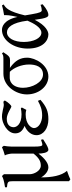

<svg xmlns="http://www.w3.org/2000/svg" viewBox="604 -1114 753 2002"><g transform="rotate(-90 981.0 -112.5)"><path d="M473 -48C458 -48 454 -79 454 -131V-371C455 -404 457 -418 462 -450L448 -469C422 -457 392 -447 362 -439C371 -430 381 -380 381 -365V-140C336 -84 302 -64 255 -64C202 -64 166 -134 166 -179V-448C162 -452 165 -451 147 -469C127 -457 101 -448 30 -437V-417C89 -412 93 -405 93 -357V230L112 244C129 235 165 222 201 209C150 150 133 51 133 -57V-60C159 -17 197 15 239 15C296 15 356 -56 381 -88C381 -52 389 15 421 15C437 15 464 2 500 -21L530 -40L525 -62C490 -49 483 -48 473 -48Z M892 -450C883 -450 873 -451 865 -453L835 -460C793 -469 778 -469 764 -469C700 -469 592 -414 592 -331C592 -292 609 -257 670 -233C608 -208 573 -159 573 -109C573 -35 646 15 739 15C820 15 870 -5 942 -68L931 -94C879 -66 839 -50 777 -50C706 -50 647 -88 647 -135C647 -165 689 -222 789 -222C799 -222 814 -222 837 -215L862 -262L852 -272C835 -268 811 -265 791 -265C690 -265 656 -314 656 -347C656 -376 672 -419 744 -419C796 -419 858 -371 872 -371C883 -371 913 -400 935 -439C929 -450 924 -453 920 -454C911 -454 900 -450 892 -450Z M1206 -41C1123 -41 1067 -155 1067 -250C1067 -319 1098 -388 1175 -388H1199C1209 -388 1221 -388 1234 -387C1276 -345 1310 -266 1310 -186C1310 -119 1289 -41 1206 -41ZM1438 -455 1425 -469C1409 -456 1399 -454 1363 -454H1214C1084 -454 998 -322 998 -209C998 -88 1080 15 1184 15C1306 15 1381 -122 1381 -207C1381 -277 1352 -330 1279 -383C1277 -384 1274 -385 1271 -386C1312 -386 1320 -385 1353 -385C1385 -385 1398 -391 1438 -455Z M1545 -241C1545 -343 1585 -417 1646 -417C1694 -417 1746 -368 1767 -203C1741 -142 1697 -58 1641 -58C1583 -58 1545 -144 1545 -241ZM1926 -469C1911 -464 1892 -460 1875 -456L1825 -447V-432C1825 -389 1811 -333 1806 -307C1773 -457 1698 -469 1671 -469C1561 -469 1476 -344 1476 -201C1476 -37 1564 15 1623 15C1654 15 1716 -9 1776 -127C1792 -1 1807 15 1827 15C1849 15 1882 3 1938 -45C1934 -60 1934 -58 1932 -67C1911 -58 1887 -54 1876 -54C1859 -54 1849 -70 1834 -159L1822 -229C1863 -403 1900 -430 1936 -451C1931 -458 1933 -459 1926 -469Z"/></g></svg>

Font: Temporarium
Style: Regular
Weight: 400
Version: Version 1.1